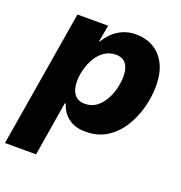

<svg xmlns="http://www.w3.org/2000/svg" viewBox="-158 -665 927 985"><g transform="rotate(20 306.0 -173.0)"><path d="M-23.4 204.1 100.6 -542.5H268.1L252 -451.7H255.9Q271 -477.5 293.9 -500Q316.9 -522.5 348.4 -536.1Q379.9 -549.8 419.4 -549.8Q472.2 -549.8 513.9 -526.1Q555.7 -502.4 580.3 -454.6Q605 -406.7 605 -335Q605 -278.3 589.4 -218Q573.7 -157.7 541.7 -106.4Q509.8 -55.2 460.7 -23.4Q411.6 8.3 344.2 8.3Q300.8 8.3 271.5 -6.3Q242.2 -21 225.1 -43.9Q208 -66.9 200.7 -92.3H195.3L146.5 204.1ZM291.5 -125Q328.6 -125 355 -145Q381.3 -165 398.4 -196Q415.5 -227.1 423.3 -261.5Q431.2 -295.9 431.2 -324.7Q431.2 -368.2 412.8 -392.3Q394.5 -416.5 357.4 -416.5Q322.8 -416.5 296.1 -398.4Q269.5 -380.4 251.7 -351.1Q233.9 -321.8 224.6 -287.1Q215.3 -252.4 215.3 -219.2Q215.3 -175.3 234.9 -150.1Q254.4 -125 291.5 -125Z"/></g></svg>

Font: Inter 16pt ExtraBold
Style: Italic
Weight: 800
Italic angle: -9.3988°
Version: Version 4.001;git-66647c0bb